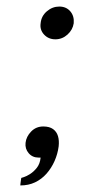

<svg xmlns="http://www.w3.org/2000/svg" viewBox="-20 -474 310 586"><path d="M42 92Q42 92 42.5 86Q43 80 44 74.5Q45 69 45 69Q45 69 53 66.5Q61 64 72 57Q83 50 92.5 38Q102 26 104 7Q103 7 101 7Q99 7 98 7Q79 7 67.5 -6.5Q56 -20 58 -38Q60 -57 75 -72.5Q90 -88 112 -88Q131 -88 142 -80Q153 -72 157 -58.5Q161 -45 159 -27Q156 -4 146.5 17.5Q137 39 122 56Q107 73 87 82.5Q67 92 42 92ZM149 -354Q128 -354 114.5 -368.5Q101 -383 104 -403Q106 -425 123 -439.5Q140 -454 161 -454Q182 -454 194.5 -439.5Q207 -425 205 -403Q202 -383 186 -368.5Q170 -354 149 -354Z"/></svg>

Font: Inclusive Sans Light
Style: Italic
Weight: 300
Italic angle: -7°
Designer: Olivia King
Foundry: Olivia King
Version: Version 2.004